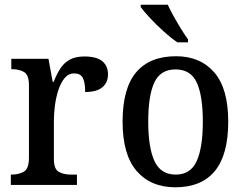

<svg xmlns="http://www.w3.org/2000/svg" viewBox="-20 -786 1039 816"><path d="M26 0V-44H29Q60 -44 81.5 -56.5Q103 -69 103 -116V-424Q103 -468 82 -480Q61 -492 31 -492H28V-536H186L204 -438H208Q220 -469 235.5 -493.5Q251 -518 275.5 -532Q300 -546 339 -546Q390 -546 414.5 -526Q439 -506 439 -470Q439 -436 415.5 -415.5Q392 -395 342 -395Q342 -436 332 -455Q322 -474 295 -474Q271 -474 254.5 -454Q238 -434 228 -403Q218 -372 213.5 -337.5Q209 -303 209 -274V-111Q209 -67 230 -55.5Q251 -44 281 -44H307V0Z M725 10Q621 10 561 -59Q501 -128 501 -269Q501 -410 558.5 -478.5Q616 -547 728 -547Q831 -547 890.5 -478.5Q950 -410 950 -269Q950 -128 893 -59Q836 10 725 10ZM727 -44Q790 -44 816 -101.5Q842 -159 842 -269Q842 -380 816 -435.5Q790 -491 726 -491Q662 -491 636 -435.5Q610 -380 610 -269Q610 -159 636.5 -101.5Q663 -44 727 -44ZM734 -606Q707 -624 675.5 -652.5Q644 -681 617 -710Q590 -739 578 -756V-766H693Q703 -744 718 -717Q733 -690 749 -664Q765 -638 779 -619V-606Z"/></svg>

Font: Noto Serif Thai SemiCondensed Medium
Style: Regular
Weight: 500
Width: 4
Designer: Monotype Design Team
Foundry: Monotype Imaging Inc.
Version: Version 2.002; ttfautohint (v1.8.4.7-5d5b)